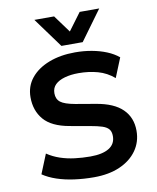

<svg xmlns="http://www.w3.org/2000/svg" viewBox="-100 -1016 900 1102"><g transform="rotate(-10 349.5 -464.5)"><path d="M358 10Q299 10 244 2.5Q189 -5 143 -20.5Q97 -36 63 -59L109 -172Q143 -149 183 -135.5Q223 -122 267.5 -116.5Q312 -111 358 -111Q429 -111 467 -134.5Q505 -158 505 -204Q505 -230 493 -244.5Q481 -259 455 -267.5Q429 -276 388 -283L270 -304Q168 -322 123 -374.5Q78 -427 78 -505Q78 -569 116 -616Q154 -663 221 -689Q288 -715 374 -715Q425 -715 471.5 -706.5Q518 -698 557 -682Q596 -666 625 -642L579 -529Q537 -565 485 -579.5Q433 -594 373 -594Q328 -594 292.5 -584Q257 -574 237 -554.5Q217 -535 217 -504Q217 -470 240 -452Q263 -434 324 -423L441 -403Q544 -386 594 -337Q644 -288 644 -211Q644 -146 608.5 -96Q573 -46 509 -18Q445 10 358 10ZM304 -765 177 -939H292L366 -838L441 -939H555L428 -765Z"/></g></svg>

Font: Nunito Sans 6pt
Style: Bold
Weight: 700
Version: Version 3.101;gftools[0.9.27]